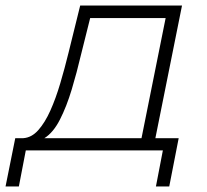

<svg xmlns="http://www.w3.org/2000/svg" viewBox="-88 -542 746 692"><path d="M-68 130 -33 -44H-4Q26 -46 50 -73Q74 -100 93.5 -143.5Q113 -187 129 -241Q145 -295 159 -352L201 -522H568L472 -44H556L522 130H474L499 0H5L-20 130ZM422 -44 509 -477H237L204 -345Q189 -281 170.5 -219.5Q152 -158 128 -111Q104 -64 72 -44Z"/></svg>

Font: Montserrat Light
Style: Italic
Weight: 300
Italic angle: -11.3°
Designer: Julieta Ulanovsky
Foundry: Julieta Ulanovsky
Version: Version 9.000; ttfautohint (v1.8.4.7-5d5b)